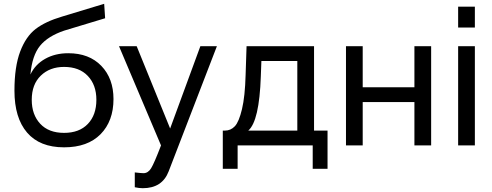

<svg xmlns="http://www.w3.org/2000/svg" viewBox="-20 -765 2589 1010"><path d="M317 10Q189 10 122.5 -67.5Q56 -145 56 -288Q56 -414 86 -493.5Q116 -573 167.5 -612.5Q219 -652 307 -678L528 -745L533 -669L318 -604Q232 -575 190.5 -524Q149 -473 140 -373Q165 -426 217.5 -455.5Q270 -485 339 -485Q449 -485 513 -418.5Q577 -352 577 -244Q577 -128 509 -59Q441 10 317 10ZM317 -66Q397 -66 442 -113Q487 -160 487 -240Q487 -318 442 -365.5Q397 -413 317 -413Q242 -413 194.5 -367Q147 -321 147 -240Q147 -162 191.5 -114Q236 -66 317 -66Z M689 142Q723 146 735 146Q759 146 775 120Q791 94 827 0L606 -522H699L875 -89L1034 -522H1121L867 137Q833 225 731 225Q712 225 689 220Z M1152 123V-78H1163Q1194 -78 1215.5 -101Q1237 -124 1253 -191Q1269 -258 1272 -371L1277 -522H1632V-78H1703V123H1625V0H1230V123ZM1286 -78H1544V-444H1355L1352 -363Q1344 -128 1286 -78Z M1800 0V-522H1888V-306H2160V-522H2248V0H2160V-228H1888V0Z M2390 -620V-730H2478V-620ZM2390 0V-522H2478V0Z"/></svg>

Font: Raleway-v4020 Medium
Style: Regular
Weight: 500
Designer: Matt McInerney, Pablo Impallari, Rodrigo Fuenzalida
Foundry: Matt McInerney, Pablo Impallari, Rodrigo Fuenzalida
Version: Version 4.020;PS 004.020;hotconv 1.0.88;makeotf.lib2.5.64775